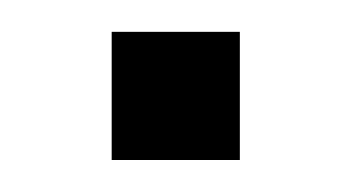

<svg xmlns="http://www.w3.org/2000/svg" viewBox="-20 -100 220 120"><path d="M129.9 0H49.8V-80.1H129.9Z"/></svg>

Font: W95FA
Style: Regular
Weight: 400
Designer: FontsArena.com
Foundry: Alina Sava
Version: Version 1.002;Fontself Maker 3.4.0